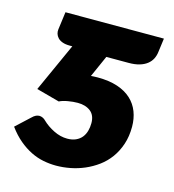

<svg xmlns="http://www.w3.org/2000/svg" viewBox="-95 -590 605 666"><g transform="rotate(15 208.0 -257.0)"><path d="M413 -518 406.5 -469Q405 -455 399 -443.2Q393 -431.5 382 -423Q371 -414.5 355 -409.8Q339 -405 316.5 -405H236.5L202 -327.5Q208 -328 214.2 -328.2Q220.5 -328.5 226.5 -328.5Q267.5 -328.5 297.5 -318.5Q327.5 -308.5 347 -290.5Q366.5 -272.5 376 -247.8Q385.5 -223 385.5 -194Q385.5 -159 376 -130.8Q366.5 -102.5 350.5 -80.5Q334.5 -58.5 312.8 -42.5Q291 -26.5 266.5 -16Q242 -5.5 216 -0.5Q190 4.5 165 4.5Q142.5 4.5 119.5 0Q96.5 -4.5 74.2 -15.5Q52 -26.5 30.8 -44.2Q9.5 -62 -10 -88.5L38.5 -133.5Q47 -142 53.5 -144.8Q60 -147.5 65.5 -147.5Q71.5 -147.5 77.8 -144.5Q84 -141.5 88 -137Q105.5 -120 129.8 -108Q154 -96 178.5 -96Q196.5 -96 209.5 -102Q222.5 -108 230.5 -118Q238.5 -128 242.2 -141.2Q246 -154.5 246 -169.5Q246 -198 228.2 -211.8Q210.5 -225.5 182.5 -225.5Q166 -225.5 147.2 -222.2Q128.5 -219 117 -213L34 -235.5L113 -410H104Q88 -410 77.2 -414Q66.5 -418 60.5 -424.5Q54.5 -431 52.2 -438.8Q50 -446.5 51 -454L59.5 -518Z"/></g></svg>

Font: Lato ExtraBold
Style: Italic
Weight: 800
Italic angle: -7°
Designer: Lukasz Dziedzic with Adam Twardoch and Botio Nikoltchev
Foundry: tyPoland Lukasz Dziedzic
Version: Version 2.015; 2015-08-06; http://www.latofonts.com/